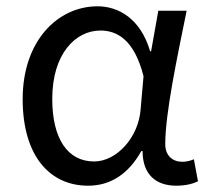

<svg xmlns="http://www.w3.org/2000/svg" viewBox="-20 -577 665 610"><path d="M260 13C331 13 388 -24 429 -97H433C433 -22 476 13 540 13C572 13 595 6 609 -1L596 -71C585 -66 571 -63 559 -63C529 -63 505 -82 505 -119C505 -218 544 -400 573 -543H483L460 -414H457C427 -517 357 -557 290 -557C164 -557 52 -448 52 -262C52 -83 137 13 260 13ZM279 -64C195 -64 146 -136 146 -263C146 -406 220 -480 299 -480C350 -480 406 -453 436 -335L427 -232C421 -140 350 -64 279 -64Z"/></svg>

Font: Noto Sans Mono CJK HK
Style: Regular
Weight: 400
Designer: Ryoko NISHIZUKA 西塚涼子 (kana, bopomofo & ideographs); Paul D. Hunt (Latin, Greek & Cyrillic); Sandoll Communications 산돌커뮤니
Foundry: Adobe
Version: Version 2.004;hotconv 1.0.118;makeotfexe 2.5.65603